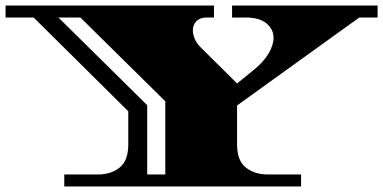

<svg xmlns="http://www.w3.org/2000/svg" viewBox="-34 -670 1377 690"><path d="M197 0V-43H319Q364 -43 395.5 -67.5Q427 -92 427 -151V-270L87 -607H-14V-650H735V-607H707Q685 -607 672 -594Q659 -581 659 -561Q659 -547 666 -530Q673 -513 689 -498L818 -370L877 -418Q913 -447 931 -477.5Q949 -508 949 -534Q949 -565 923.5 -586Q898 -607 850 -607H800V-650H1323V-607H1257L818 -291V-151Q818 -92 850 -67.5Q882 -43 927 -43H1048V0ZM495 -43H560V-306L255 -607H176L495 -292Z"/></svg>

Font: Diplomata SC
Style: Regular
Weight: 400
Designer: Eduardo Rodriguez Tunni
Foundry: Eduardo Rodriguez Tunni
Version: Version 1.002; ttfautohint (v1.8.4.7-5d5b);gftools[0.9.23]